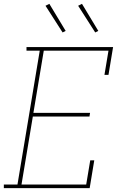

<svg xmlns="http://www.w3.org/2000/svg" viewBox="-30 -980 650 1000"><path d="M-10 0V-19H61L177 -716H108V-735H559L535 -590H514L535 -716H198L144 -392H439L436 -373H141L82 -19H419L440 -145H461L437 0ZM466 -811 377 -950 397 -960 482 -819ZM296 -811 207 -950 227 -960 312 -819Z"/></svg>

Font: Iosevka Curly Slab ThExObl
Style: Regular
Weight: 100
Width: 7
Italic angle: -9°
Monospace: yes
Designer: Belleve Invis
Foundry: Belleve Invis
Version: Version 11.1.0; ttfautohint (v1.8.3)